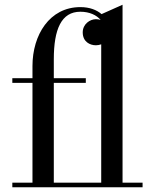

<svg xmlns="http://www.w3.org/2000/svg" viewBox="-20 -790 658 810"><path d="M32 -19.5V0H581.5V-19.5H497V-770L408.5 -730.5C388 -748 358.5 -760 319 -760C189 -760 117 -642.5 117 -511.5V-460H32V-440.5H117V-19.5ZM342 -440.5V-460H207V-540C207 -667 239 -740.5 319 -740.5C358 -740.5 387.5 -726 404.5 -706C398 -708 391.5 -709 384.5 -709C359.5 -709 329 -688.5 329 -653.5C329 -613.5 359.5 -599 384.5 -599C392.5 -599 400 -600.5 407 -603V-19.5H207V-440.5Z"/></svg>

Font: Bodoni* 11
Style: Regular
Weight: 400
Version: Version 2.3